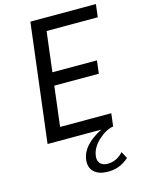

<svg xmlns="http://www.w3.org/2000/svg" viewBox="-145 -833 872 1174"><g transform="rotate(-15 291.0 -245.5)"><path d="M499 165 522 208Q460 264 379 259Q328 257 300 229.5Q272 202 278 154Q289 64 415 0H75L167 -750H582L572 -669H248L217 -416H499L489 -334H207L176 -81H500L490 0Q440 9 393.5 53Q347 97 341 147Q337 176 352.5 194Q368 212 399 212Q457 212 499 165Z"/></g></svg>

Font: Orkney
Style: Italic
Weight: 400
Italic angle: -7°
Designer: Samuel Oakes and Alfredo Marco Pradil
Foundry: Alfredo Marco Pradil
Version: 1.0; ttfautohint (v1.5)